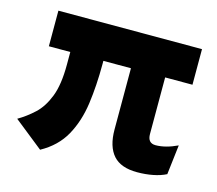

<svg xmlns="http://www.w3.org/2000/svg" viewBox="-82 -613 835 740"><g transform="rotate(15 335.0 -243.0)"><path d="M135 25 19 -67.5Q52.5 -87 82.5 -114.8Q112.5 -142.5 131.2 -190.5Q150 -238.5 150 -318.5V-369H64.5V-511H637.5V-369H528.5V-143Q528.5 -125.5 536 -116.5Q544 -107 560 -107Q599.5 -107 647 -129.5L633 -11Q610.5 0.5 581 6.2Q551.5 12 518 12Q453.5 12 423 -22Q392 -57 392 -125V-369H282V-356Q282 -270.5 271.8 -197Q261.5 -123.5 230 -66.8Q198.5 -10 135 25Z"/></g></svg>

Font: Overpass ExtraBold
Style: Regular
Weight: 800
Designer: Delve Withrington, Dave Bailey, Thomas Jockin
Foundry: Delve Fonts LLC
Version: Version 4.000; ttfautohint (v1.8.3)